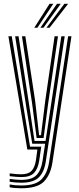

<svg xmlns="http://www.w3.org/2000/svg" viewBox="-20 -792 418 1017"><path d="M92.8 205.2Q56.2 205.2 31.2 200V185.2Q59.8 190.5 92.8 190.5Q167.8 190.5 199.2 158.5Q230.8 126.5 240 66.8L340.8 -600H358.5L257.5 69.5Q247.5 134.2 212.6 169.8Q177.8 205.2 92.8 205.2ZM92.8 146Q70.8 146 31.2 141.2V126.5Q52 129.2 66.9 130.2Q81.8 131.2 92.8 131.2Q129.5 131.2 147.1 113Q164.8 94.8 170.5 55.2L178 0H124.8L24.5 -600H42.2L139.2 -15.2H198.5L187.8 58.2Q181.2 102 160.4 124Q139.5 146 92.8 146ZM92.8 175.8Q63.5 175.8 31.2 170.8V155.8Q66.5 160.8 92.8 160.8Q149 160.8 173.4 135.5Q197.8 110.2 205.2 61L219 -30.5H150.8L119.8 -220.8L60.2 -600H78.2L134.8 -233.5L162.8 -45.5H221.5L305 -600H322.8L222.5 63.8Q214 120 185.2 147.9Q156.5 175.8 92.8 175.8ZM174 -61 149.8 -245.8 96.2 -600H114.2L166.2 -257.5L187 -76H197.2L219.8 -259L269.2 -600H287L234.5 -239.5L210.8 -61ZM161.5 -645 242.5 -772H262.5L178 -645ZM226 -645 321 -772H341L242.5 -645ZM193.8 -645 281.8 -772H301.8L210.2 -645Z"/></svg>

Font: Big Shoulders Inline Text Medium
Style: Regular
Weight: 500
Designer: Patric King
Foundry: XO Type Co
Version: Version 1.000